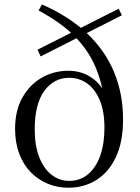

<svg xmlns="http://www.w3.org/2000/svg" viewBox="-20 -837 634 871"><path d="M289.2 14.6Q240.6 14.6 196.9 -3.4Q153.3 -21.4 119.8 -55.4Q86.3 -89.4 67.4 -139.5Q48.4 -189.5 48.4 -252.6Q48.4 -335.7 81.7 -394.5Q114.9 -453.4 169.7 -484.7Q224.5 -516 289.8 -516Q354.7 -516 402.9 -479.4Q451.1 -442.8 473.9 -374.3L455.2 -368.4Q444.2 -461 411.9 -535.9Q379.6 -610.9 317.9 -673.1Q256.3 -735.3 155.1 -789.4L170.5 -816.7Q290 -764.6 372.2 -688.1Q454.4 -611.6 496.3 -512.7Q538.2 -413.9 538.2 -294.6Q538.2 -194.1 506.1 -125.1Q474 -56.2 417.8 -20.8Q361.6 14.6 289.2 14.6ZM294.3 -16.4Q343.6 -16.4 379.6 -46.6Q415.5 -76.8 434.7 -130.9Q453.8 -185.1 453.8 -256.6Q453.8 -333 432.3 -383.3Q410.8 -433.5 374.8 -458.8Q338.9 -484.1 294.3 -484.1Q224.6 -484.1 181 -424.6Q137.5 -365.1 137.5 -249.8Q137.5 -177.3 157.6 -125.1Q177.7 -72.8 213.3 -44.6Q248.8 -16.4 294.3 -16.4ZM164.4 -581.1 150.3 -611.6 518.6 -797.4 532.7 -767.6Z"/></svg>

Font: Noto Serif KR ExtraLight
Style: Regular
Weight: 200
Designer: Ryoko NISHIZUKA 西塚涼子 (kana & ideographs); Frank Grießhammer (Latin, Greek & Cyrillic); Wenlong ZHANG 张文龙 (bopomofo); San
Foundry: Adobe
Version: Version 2.002-H1;hotconv 1.1.0;makeotfexe 2.6.0